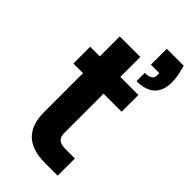

<svg xmlns="http://www.w3.org/2000/svg" viewBox="-252 -871 932 932"><g transform="rotate(45 214.0 -405.0)"><path d="M411 -810Q420 -778 424 -756.5Q428 -735 428 -712Q428 -655 396.5 -625Q365 -595 302 -595V-652Q353 -652 353 -685V-701H295V-810ZM232 -554H356V-439H232V-171Q232 -143 245.5 -130.5Q259 -118 291 -118H356V0H268Q91 0 91 -172V-439H25V-554H91V-691H232Z"/></g></svg>

Font: Fz Poppins SemBd
Style: Regular
Weight: 600
Designer: Ninad Kale (Devanagari), Jonny Pinhorn (Latin)
Foundry: Indian Type Foundry
Version: Vit hóa bi Vntype.Com & FontZin.Com